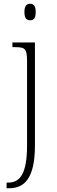

<svg xmlns="http://www.w3.org/2000/svg" viewBox="-20 -762 303 1022"><path d="M140 -654C158 -654 170 -663 170 -698C170 -732 158 -742 140 -742C123 -742 110 -732 110 -698C110 -663 123 -654 140 -654ZM15 240H28C108 240 166 191 166 11V-536H46V-511H59C112 -511 124 -505 124 -436V12C124 164 86 210 23 210H15Z"/></svg>

Font: Noto Serif Thai SemiCondensed ExtraLight
Style: Regular
Weight: 200
Width: 4
Designer: Monotype Design Team
Foundry: Monotype Imaging Inc.
Version: Version 2.002